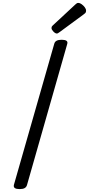

<svg xmlns="http://www.w3.org/2000/svg" viewBox="-20 -1289 613 1323"><path d="M115 14Q93 14 82.5 7Q72 0 76 -16L354 -988Q358 -1002 370.5 -1008.5Q383 -1015 405 -1015Q428 -1015 438 -1008Q448 -1001 443 -985L166 -14Q162 0 150 7Q138 14 115 14ZM372 -1058Q361 -1058 348 -1071.5Q335 -1085 335 -1095Q335 -1099 336 -1103Q337 -1107 343 -1113L499 -1258Q505 -1263 509 -1266Q513 -1269 520 -1269Q530 -1269 542.5 -1260Q555 -1251 564 -1239Q573 -1227 573 -1216Q573 -1209 571 -1204Q569 -1199 558 -1191L391 -1068Q385 -1064 380.5 -1061Q376 -1058 372 -1058Z"/></svg>

Font: Playwrite AU QLD
Style: Regular
Weight: 400
Designer: Veronika Burian, José Scaglione
Foundry: TypeTogether
Version: Version 1.002